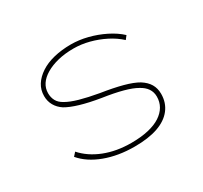

<svg xmlns="http://www.w3.org/2000/svg" viewBox="-118 -696 918 867"><g transform="rotate(-30 341.5 -262.0)"><path d="M357 10Q272 10 203.5 -15.5Q135 -41 96 -87L112 -105Q151 -61 213 -36.5Q275 -12 352 -12Q403 -12 441.5 -21Q480 -30 505 -46.5Q530 -63 543 -85.5Q556 -108 556 -136Q556 -183 507 -209Q483 -223 440.5 -234.5Q398 -246 337 -255Q276 -265 232.5 -278Q189 -291 164 -306Q141 -321 128.5 -343Q116 -365 116 -392Q116 -424 132 -449.5Q148 -475 177.5 -494.5Q207 -514 248 -524Q289 -534 337 -534Q379 -534 422.5 -523Q466 -512 506.5 -492Q547 -472 576 -445L562 -427Q534 -453 496.5 -472Q459 -491 418.5 -501.5Q378 -512 338 -512Q293 -512 256.5 -503Q220 -494 193 -478Q166 -462 152 -441Q138 -420 138 -394Q138 -372 147.5 -354.5Q157 -337 179 -325Q203 -311 243.5 -299.5Q284 -288 341 -278Q406 -268 452.5 -255.5Q499 -243 526 -227Q553 -210 566 -188Q579 -166 579 -137Q579 -91 553 -57.5Q527 -24 478 -7Q429 10 357 10Z"/></g></svg>

Font: Lexend Mega Thin
Style: Regular
Weight: 250
Version: Version 1.007